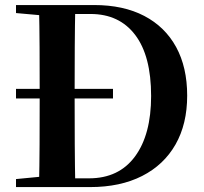

<svg xmlns="http://www.w3.org/2000/svg" viewBox="-20 -761 829 781"><path d="M439.6 -360.6H45.1V-399.4H439.6ZM45.1 0V-32.6L198.2 -47.3H212.6V0ZM138.6 0Q140.6 -85.2 141 -173.4Q141.4 -261.6 141.4 -359.2V-390.3Q141.4 -480 141 -567.1Q140.6 -654.1 138.6 -740.5H286.3Q284.6 -655.6 284.1 -568.2Q283.6 -480.8 283.6 -390.3V-359.2Q283.6 -263 284.1 -174.8Q284.6 -86.6 286.3 0ZM212.6 0V-35.6H342.2Q463.6 -35.6 529.1 -124.5Q594.7 -213.4 594.7 -370.5Q594.7 -533.7 529.9 -618.9Q465.1 -704.1 348.4 -704.1H212.6V-740.5H362.6Q482.1 -740.5 566.7 -696.3Q651.3 -652.1 696.4 -569.7Q741.4 -487.2 741.4 -371.9Q741.4 -256.6 694 -173.4Q646.6 -90.2 558 -45.1Q469.4 0 346.4 0ZM45.1 -707.9V-740.5H212.6V-694.2H198.2Z"/></svg>

Font: Noto Serif SC
Style: Regular
Weight: 200
Designer: Ryoko NISHIZUKA 西塚涼子 (kana & ideographs); Frank Grießhammer (Latin, Greek & Cyrillic); Wenlong ZHANG 张文龙 (bopomofo); San
Foundry: Adobe
Version: Version 2.001;hotconv 1.1.0;makeotfexe 2.6.0